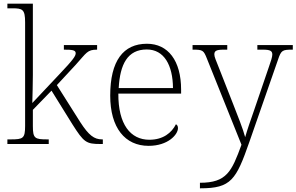

<svg xmlns="http://www.w3.org/2000/svg" viewBox="-20 -780 1606 1040"><path d="M20 0H244V-25H236C169 -25 158 -30 158 -97V-185L259 -289L372 -107C434 -9 447 0 523 0H537V-25H533C490 -25 461 -47 415 -118L288 -319L390 -429C450 -495 452 -511 506 -511V-536H326V-511C370 -511 390 -509 390 -492C390 -477 379 -459 300 -376L155 -222C156 -267 158 -325 158 -374V-760H20V-735H46C102 -735 116 -730 116 -659V-98C116 -30 105 -25 38 -25H20Z M785 10C890 10 944 -51 944 -86C944 -97 940 -103 933 -107C910 -61 864 -23 789 -23C687 -23 620 -106 621 -273H961V-294C961 -452 890 -543 776 -543C648 -543 577 -451 577 -262C577 -88 657 10 785 10ZM917 -303H623C630 -432 671 -512 775 -512C869 -512 916 -427 917 -303Z M1063 210V240H1066C1232 240 1259 194 1331 -12L1486 -457C1503 -508 1510 -511 1563 -511H1566V-536H1374V-511H1405C1446 -511 1455 -503 1455 -484C1455 -472 1447 -447 1437 -419L1355 -179C1335 -122 1320 -79 1308 -37C1297 -80 1266 -157 1243 -216L1168 -407C1149 -455 1141 -472 1141 -485C1141 -503 1150 -511 1190 -511H1211V-536H1023V-511H1026C1078 -511 1083 -508 1101 -462L1288 4C1235 149 1208 210 1063 210Z"/></svg>

Font: Noto Serif Myanmar ExtraLight
Style: Regular
Weight: 200
Designer: Ben Mitchell and the Monotype Design Team
Foundry: Monotype Imaging Inc.
Version: Version 2.106